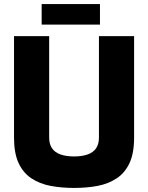

<svg xmlns="http://www.w3.org/2000/svg" viewBox="-20 -920 729 945"><path d="M345 5Q283 5 229.5 -5Q176 -15 135 -42Q94 -69 71.5 -117.5Q49 -166 49 -242V-742H222V-243Q222 -210 236.5 -189.5Q251 -169 278.5 -159.5Q306 -150 345 -150Q383 -150 410.5 -159.5Q438 -169 452.5 -189.5Q467 -210 467 -243V-742H640V-242Q640 -166 617.5 -117.5Q595 -69 554 -42Q513 -15 460 -5Q407 5 345 5ZM185 -799V-900H472V-799Z"/></svg>

Font: Exo Thin ExtraBold
Style: Regular
Weight: 800
Version: Version 2.000